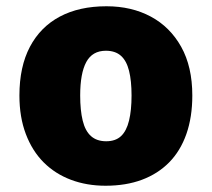

<svg xmlns="http://www.w3.org/2000/svg" viewBox="-20 -583 677 613"><path d="M594 -278Q594 -209 575 -155Q556 -101 520 -64.5Q484 -28 433 -9Q382 10 317 10Q257 10 206.5 -9Q156 -28 119.5 -64.5Q83 -101 62.5 -155Q42 -209 42 -278Q42 -370 75.5 -433.5Q109 -497 171 -530Q233 -563 320 -563Q400 -563 461.5 -530Q523 -497 558.5 -433.5Q594 -370 594 -278ZM236 -278Q236 -231 244 -198Q252 -165 270.5 -148.5Q289 -132 319 -132Q349 -132 366.5 -148.5Q384 -165 392 -198Q400 -231 400 -278Q400 -325 392 -357Q384 -389 366 -405Q348 -421 318 -421Q275 -421 255.5 -385Q236 -349 236 -278Z"/></svg>

Font: Noto Sans Armenian Black
Style: Regular
Weight: 900
Version: Version 2.007